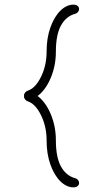

<svg xmlns="http://www.w3.org/2000/svg" viewBox="-20 -746 440 828"><path d="M181 -140Q181 -200 157 -249Q133 -298 100 -309Q93 -311 88 -317.5Q83 -324 83 -332Q83 -340 88 -346.5Q93 -353 100 -355Q133 -366 157 -415Q181 -464 181 -524Q181 -582 197.5 -628Q214 -674 240.5 -700Q267 -726 297 -726Q307 -726 314 -721Q321 -716 321 -707Q321 -700 316.5 -694.5Q312 -689 306 -687Q266 -677 243.5 -637Q221 -597 221 -524Q221 -463 199 -410.5Q177 -358 142 -332Q177 -306 199 -253.5Q221 -201 221 -140Q221 -67 243.5 -27Q266 13 306 23Q312 25 316.5 30.5Q321 36 321 43Q321 52 314 57Q307 62 297 62Q267 62 240.5 36Q214 10 197.5 -36Q181 -82 181 -140Z"/></svg>

Font: Tsukimi Rounded Light
Style: Regular
Weight: 300
Designer: Takashi Funayama
Foundry: Takashi Funayama
Version: Version 1.032; ttfautohint (v1.8.3)